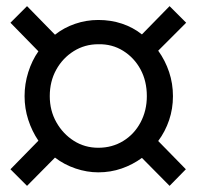

<svg xmlns="http://www.w3.org/2000/svg" viewBox="-20 -558 640 625"><path d="M68 47 14 -7 105 -100Q84 -131 72 -168Q60 -205 60 -245Q60 -285 72 -323Q84 -361 105 -391L14 -484L68 -538L159 -445Q188 -468 224.5 -480.5Q261 -493 300 -493Q341 -493 377 -481Q413 -469 442 -446L532 -538L586 -484L495 -393Q518 -361 530.5 -323.5Q543 -286 543 -245Q543 -204 530.5 -167Q518 -130 495 -99L585 -7L532 47L442 -44Q412 -22 376 -9.5Q340 3 300 3Q263 3 226 -9.5Q189 -22 159 -45ZM300 -77Q345 -77 381 -99Q417 -121 437.5 -159.5Q458 -198 458 -245Q458 -294 437.5 -332Q417 -370 381 -392.5Q345 -415 300 -414Q256 -414 220 -391.5Q184 -369 163 -331Q142 -293 142 -245Q142 -198 163.5 -160Q185 -122 220.5 -99.5Q256 -77 300 -77Z"/></svg>

Font: Nunito Sans 12pt ExtraLight 6pt Medium
Style: Regular
Weight: 500
Version: Version 3.101;gftools[0.9.27]